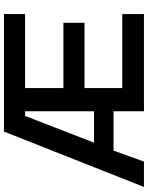

<svg xmlns="http://www.w3.org/2000/svg" viewBox="91 -838 746 969"><g transform="rotate(-90 464.5 -353.0)"><path d="M878.5 0H388V-153.5H189.5L134 0H6L285.5 -706.5H878.5V-600H505V-406.5H834.5V-300H505V-109.5H878.5ZM388 -252V-600H364.5L229.5 -252Z"/></g></svg>

Font: Acari Sans
Style: Bold
Weight: 700
Designer: Alfredo Marco Pradil and Stefan Peev (font) & Cristiano Sobral (main changes)
Foundry: Alfredo Marco Pradil and Stefan Peev (font) & Cristiano Sobral (main changes)
Version: Version 1.063; ttfautohint (v1.8.3)